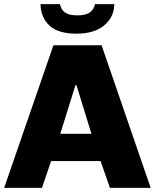

<svg xmlns="http://www.w3.org/2000/svg" viewBox="-22 -904 745 924"><path d="M-2 0 235 -686H467L703 0H507L462 -129H224L180 0ZM268 -260H418L346 -494H341ZM346 -742Q257 -742 215.5 -781.5Q174 -821 173 -884H267Q271 -858 291 -844Q311 -830 350 -830Q390 -830 410 -844Q430 -858 435 -884H528Q527 -821 479 -781.5Q431 -742 346 -742Z"/></svg>

Font: Chivo Medium ExtraBold
Style: Regular
Weight: 800
Version: Version 2.002